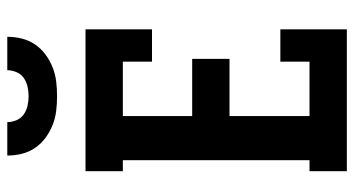

<svg xmlns="http://www.w3.org/2000/svg" viewBox="-248 -748 995 540"><g transform="rotate(-90 250.0 -477.5)"><path d="M39 0V-105H70V-630H39V-735H438V-548H347V-630H194V-435H355V-330H194V-105H347V-187H438V0ZM250 -815Q229 -815 208.5 -817.5Q188 -820 169 -827.5Q150 -835 133 -847.5Q116 -860 104.5 -877Q93 -894 88 -914Q83 -934 83 -955H177Q177 -942 182.5 -929Q188 -916 199 -908.5Q210 -901 223.5 -898Q237 -895 250 -895Q263 -895 276.5 -898Q290 -901 301 -908.5Q312 -916 317.5 -929Q323 -942 323 -955H417Q417 -934 412 -914Q407 -894 395.5 -877Q384 -860 367 -847.5Q350 -835 331 -827.5Q312 -820 291.5 -817.5Q271 -815 250 -815Z"/></g></svg>

Font: Iosevka Slab Extrabold
Style: Regular
Weight: 800
Monospace: yes
Designer: Belleve Invis
Foundry: Belleve Invis
Version: Version 11.1.1; ttfautohint (v1.8.3)